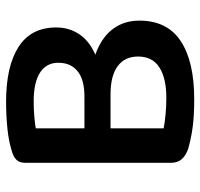

<svg xmlns="http://www.w3.org/2000/svg" viewBox="-34 -628 674 647"><g transform="rotate(-90 303.5 -304.0)"><path d="M404 -357V-269H156V-357ZM310 -269 331 -336Q407 -336 457 -315Q507 -294 532.5 -257.5Q558 -221 558 -172Q558 -78 489 -32.5Q420 13 293 13Q267 13 238 11.5Q209 10 180.5 5Q152 0 127 -7Q79 -23 79 -64V-558Q79 -576 89 -586Q99 -596 116 -601Q150 -612 194 -616.5Q238 -621 285 -621Q404 -621 469.5 -579Q535 -537 535 -452Q535 -407 510.5 -372Q486 -337 436.5 -317.5Q387 -298 310 -298L303 -357Q359 -357 387.5 -380Q416 -403 416 -445Q416 -485 383 -506.5Q350 -528 286 -528Q260 -528 236.5 -526Q213 -524 195 -521V-90Q215 -86 243 -83.5Q271 -81 298 -81Q364 -81 400.5 -104.5Q437 -128 437 -176Q437 -221 404.5 -245Q372 -269 310 -269Z"/></g></svg>

Font: BalooTamma2SemiBold
Style: Regular
Weight: 600
Designer: Divya Kowshik, Shuchita Grover and Ek Type
Foundry: Ek Type
Version: Version 1.700